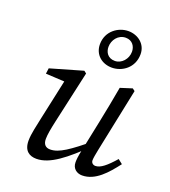

<svg xmlns="http://www.w3.org/2000/svg" viewBox="-139 -853 859 968"><g transform="rotate(20 291.0 -369.0)"><path d="M167 13C239 13 314 -48 413 -144V-172C313 -91 264 -55 216 -55C192 -55 178 -69 178 -98C178 -120 184 -153 193 -194L256 -477L243 -487L70 -437L66 -407L178 -401L171 -423L120 -187C112 -147 99 -97 99 -60C99 -5 130 13 167 13ZM412 13C483 13 536 -49 582 -109L558 -128C516 -80 486 -55 459 -55C447 -55 436 -63 436 -77C436 -89 440 -110 445 -135L516 -477L503 -487L440 -467C429 -403 416 -338 403 -274L369 -110C360 -69 359 -52 359 -38C359 -4 385 13 412 13ZM367 -549C422 -549 481 -589 481 -662C481 -717 435 -751 384 -751C331 -751 271 -711 271 -640C271 -584 314 -549 367 -549ZM370 -586C331 -586 316 -615 316 -642C316 -678 342 -715 383 -715C419 -715 436 -687 436 -659C436 -620 406 -586 370 -586Z"/></g></svg>

Font: Source Serif Variable
Style: Italic
Weight: 389
Italic angle: -12°
Designer: Frank Grießhammer
Foundry: Adobe Systems Incorporated
Version: Version 3.001;hotconv 1.0.111;makeotfexe 2.5.65597